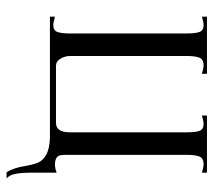

<svg xmlns="http://www.w3.org/2000/svg" viewBox="-52 -454 636 571"><g transform="rotate(90 265.5 -169.0)"><path d="M474 73Q470 49 464 35Q458 21 440.5 11Q423 1 389 0H30V-15Q47 -10 55 -10Q71 -10 75.5 -22Q80 -34 80 -60V-407Q80 -433 75.5 -445Q71 -457 55 -457Q47 -457 30 -452V-467H200V-452Q183 -457 175 -457Q157 -457 152 -444.5Q147 -432 147 -407V-60Q147 -45 155 -31.5Q163 -18 176 -18H346Q351 -18 357 -20Q374 -27 374 -60V-407Q374 -433 369.5 -445Q365 -457 349 -457Q341 -457 324 -452V-467H494V-452Q477 -457 469 -457Q451 -457 446 -444.5Q441 -432 441 -407V-60Q441 -57 441 -46Q441 -35 443 -28.5Q445 -22 451 -19Q458 -15 469 -15Q482 -15 494 -20V51Q494 85 497.5 102.5Q501 120 511 129H493Q480 110 474 73Z"/></g></svg>

Font: Viaoda Libre
Style: Regular
Weight: 400
Designer: Gydient
Version: Version 2.000